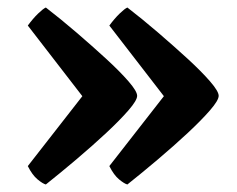

<svg xmlns="http://www.w3.org/2000/svg" viewBox="-20 -515 630 511"><path d="M102 -24Q94 -26 80 -37.5Q66 -49 54 -73L228 -296L227 -223L54 -447Q68 -466 81.5 -479Q95 -492 102 -495Q141 -465 183.5 -428.5Q226 -392 262.5 -358.5Q299 -325 322 -298.5Q345 -272 345 -260Q345 -248 322 -221.5Q299 -195 262.5 -161Q226 -127 183.5 -91Q141 -55 102 -24ZM319 -24Q311 -26 297 -37.5Q283 -49 271 -73L445 -296L444 -223L271 -447Q285 -466 298.5 -479Q312 -492 319 -495Q358 -465 400.5 -428.5Q443 -392 479.5 -358.5Q516 -325 539 -298.5Q562 -272 562 -260Q562 -248 539 -221.5Q516 -195 479.5 -161Q443 -127 400.5 -91Q358 -55 319 -24Z"/></svg>

Font: Texturina 12pt ExtraBold
Style: Regular
Weight: 800
Designer: Guillermo Torres Carreño
Foundry: Omnibus-Type
Version: Version 1.002